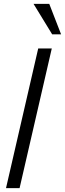

<svg xmlns="http://www.w3.org/2000/svg" viewBox="-20 -970 335 990"><path d="M11 0 177 -720H247L81 0ZM249 -793 153 -950H234L295 -793Z"/></svg>

Font: Instrument Sans Condensed
Style: Italic
Weight: 400
Width: 3
Italic angle: -13°
Designer: Rodrigo Fuenzalida
Foundry: fragTYPE
Version: Version 1.000;gftools[0.9.28]